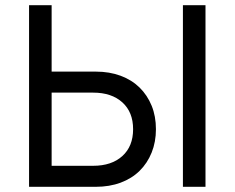

<svg xmlns="http://www.w3.org/2000/svg" viewBox="-20 -720 904 740"><path d="M772 -700V0H685V-700ZM92 0V-700H179V-444H349Q402 -444 445 -428Q488 -412 518 -382.5Q548 -353 564.5 -312.5Q581 -272 581 -222Q581 -173 564.5 -132Q548 -91 518 -61.5Q488 -32 445 -16Q402 0 349 0ZM179 -81H339Q410 -81 451.5 -118.5Q493 -156 493 -222Q493 -288 451.5 -325.5Q410 -363 339 -363H179Z"/></svg>

Font: NT Somic
Style: Regular
Weight: 400
Designer: Ravid Balaliev — lead type designer, mastering
Michael Voronin — secret advisor, marketing
Ivan Kovalenko — best boy
Foundry: NT Type
Version: Version 0.7